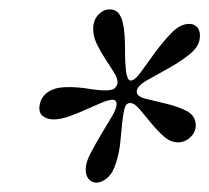

<svg xmlns="http://www.w3.org/2000/svg" viewBox="-20 -692 447 410"><path d="M259 -520Q255 -520 252.5 -526Q250 -532 249 -541Q248 -550 247.5 -559.5Q247 -569 247 -576V-587Q247 -602 246 -617Q245 -632 242 -644.5Q239 -657 232.5 -664.5Q226 -672 214 -672Q201 -672 190 -660.5Q179 -649 179 -630Q179 -614 187 -597.5Q195 -581 205 -566Q215 -551 223 -538Q231 -525 231 -516Q231 -511 226.5 -505Q222 -499 205 -499Q190 -499 169 -502.5Q148 -506 126 -506Q105 -506 93 -501Q81 -496 74.5 -488.5Q68 -481 66 -473.5Q64 -466 64 -461Q64 -449 73 -443Q82 -437 95 -437Q109 -437 127.5 -443.5Q146 -450 163.5 -458Q181 -466 196.5 -472.5Q212 -479 220 -479Q225 -479 227 -476.5Q229 -474 229 -470Q229 -460 218.5 -442.5Q208 -425 196 -405Q184 -385 173.5 -365Q163 -345 163 -330Q163 -317 169.5 -309.5Q176 -302 186 -302Q197 -302 209 -312Q221 -322 228 -345Q235 -367 237 -389.5Q239 -412 241 -430.5Q243 -449 246 -460.5Q249 -472 258 -472Q267 -472 278 -459Q289 -446 302 -430Q315 -414 329.5 -401Q344 -388 360 -388Q375 -388 386.5 -399Q398 -410 398 -424Q398 -445 378.5 -455Q359 -465 335 -470.5Q311 -476 291.5 -481Q272 -486 272 -496Q272 -508 293 -520Q314 -532 339.5 -546Q365 -560 386 -577Q407 -594 407 -616Q407 -627 401 -634Q395 -641 384 -641Q365 -641 346.5 -622Q328 -603 311.5 -580.5Q295 -558 281.5 -539Q268 -520 259 -520Z"/></svg>

Font: Vermiglione
Style: Italic
Weight: 400
Italic angle: -11°
Version: Version 1.105